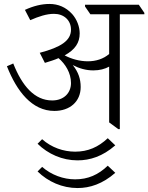

<svg xmlns="http://www.w3.org/2000/svg" viewBox="-20 -647 750 971"><path d="M255 -86C333 -86 388 -133 388 -207C388 -248 376 -283 348 -318C380 -301 415 -291 452 -291C484 -291 510 -298 532 -310V-28L578 6H586V-575H710V-582L682 -623H410V-614L437 -575H532V-374C503 -349 465 -337 424 -337C383 -337 340 -349 307 -367C360 -396 383 -431 383 -478C383 -512 369 -549 345 -576C313 -611 274 -627 230 -627C191 -627 149 -617 106 -597L133 -545C176 -564 216 -577 253 -577C303 -577 339 -545 339 -497C339 -441 287 -408 181 -380L207 -329C233 -337 256 -344 276 -353C311 -323 339 -278 339 -227C339 -176 302 -139 244 -139C155 -139 92 -212 47 -326L15 -312C65 -185 142 -86 255 -86ZM372 164C435 164 499 144 563 88L525 52C477 97 425 120 360 120C301 120 240 99 193 57L170 80C223 132 295 164 372 164ZM372 304C435 304 499 283 563 227L525 191C477 237 425 260 360 260C301 260 240 238 193 197L170 220C223 272 295 304 372 304Z"/></svg>

Font: Noto Serif Devanagari Light
Style: Regular
Weight: 300
Designer: Universal Thirst, Indian Type Foundry and the Monotype Design Team
Foundry: Monotype Imaging Inc.
Version: Version 2.004